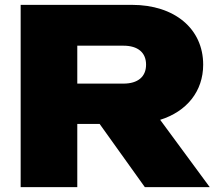

<svg xmlns="http://www.w3.org/2000/svg" viewBox="-20 -770 903 790"><path d="M576 0H843L639 -277C748 -311 816 -394 816 -504C816 -652 698 -750 523 -750H65V0H298V-260H390ZM298 -426V-582H488C547 -582 581 -554 581 -504C581 -454 547 -426 488 -426Z"/></svg>

Font: Bounded ExtBd
Style: Regular
Weight: 800
Designer: Vlad Churkin
Version: Version 3.0